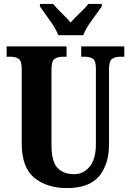

<svg xmlns="http://www.w3.org/2000/svg" viewBox="-20 -951 668 981"><path d="M322 10Q436 10 486.5 -51Q537 -112 537 -213V-596Q537 -640 553 -650.5Q569 -661 593 -661H615V-714H395V-661H416Q440 -661 455 -650.5Q470 -640 470 -600V-215Q470 -138 438 -99.5Q406 -61 359 -61Q304 -61 273.5 -93.5Q243 -126 243 -210V-596Q243 -640 259.5 -650.5Q276 -661 298 -661H320V-714H14V-661H36Q59 -661 75 -650.5Q91 -640 91 -600V-218Q91 -95 155.5 -42.5Q220 10 322 10ZM278 -771H405Q418 -805 449 -847Q480 -889 500 -918V-931H432Q416 -911 388 -884.5Q360 -858 341 -836Q322 -858 294.5 -884.5Q267 -911 252 -931H184V-918Q204 -889 234.5 -847Q265 -805 278 -771Z"/></svg>

Font: Noto Serif ExtraCondensed Extra
Style: Regular
Weight: 800
Width: 3
Designer: Monotype Design Team
Foundry: Monotype Imaging Inc.
Version: Version 1.002